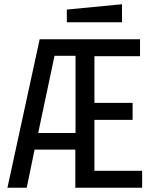

<svg xmlns="http://www.w3.org/2000/svg" viewBox="-20 -885 713 905"><path d="M15 0 167 -700H640V-620H425V-400H605V-320H425V-80H650V0H335V-180H143L106 0ZM160 -258H336V-622H237ZM295 -780V-840L555 -865V-780Z"/></svg>

Font: Tektur SemiCondensed
Style: Regular
Weight: 400
Width: 4
Designer: Adam Jagosz
Foundry: Adam Jagosz
Version: Version 1.005;gftools[0.9.30]